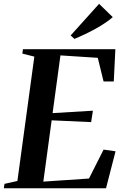

<svg xmlns="http://www.w3.org/2000/svg" viewBox="-36 -1006 661 1026"><path d="M-15.5 0 -12 -23.5 57 -39 147.5 -703.5 83.5 -719.5 86.5 -743H580.5L572 -570.5H517.5L486.5 -697L287 -710L245 -401.5L460.5 -414.5L451 -353.5L240 -363L195.5 -35.5L439.5 -52L517.5 -206.5L581.5 -197.5L530.5 0ZM362 -798 341.5 -816.5 493.5 -985.5 566.5 -914.5Q539.5 -891 504.8 -869.8Q470 -848.5 433 -830.5Q396 -812.5 362 -798Z"/></svg>

Font: Merriweather 120pt SemiBold
Style: Italic
Weight: 600
Italic angle: -7.8°
Version: Version 2.101